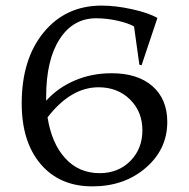

<svg xmlns="http://www.w3.org/2000/svg" viewBox="-20 -642 671 682"><path d="M57.1 -274.9Q57.1 -432.1 135.3 -527.1Q213.4 -622.1 340.8 -622.1Q392.1 -622.1 450.7 -608.9Q509.3 -595.7 539.1 -578.1L482.9 -410.2L475.1 -412.1L456.1 -547.9Q436.5 -559.6 397.7 -568.4Q358.9 -577.1 321.8 -577.1Q239.7 -577.1 191.9 -503.2Q144 -429.2 144 -298.8V-284.2Q185.1 -330.1 245.4 -356Q305.7 -381.8 375 -381.8Q468.3 -382.3 521.2 -336.2Q574.2 -290 574.2 -209Q574.2 -111.8 497.8 -45.9Q421.4 20 308.1 20Q191.9 20 124.5 -59.1Q57.1 -138.2 57.1 -274.9ZM148.9 -225.1Q163.6 -132.3 211.9 -79.6Q260.3 -26.9 334 -26.9Q399.9 -26.9 442.9 -70.1Q485.8 -113.3 485.8 -179.2Q485.8 -245.6 441.7 -288.8Q397.5 -332 330.1 -332Q231.4 -332 148.9 -225.1Z"/></svg>

Font: Halibut
Style: Regular
Weight: 400
Designer: Matteo Maggi
Foundry: Collletttivo
Version: Version 3.080 | FøM Fix